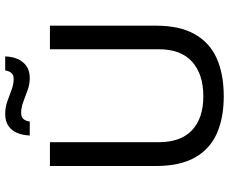

<svg xmlns="http://www.w3.org/2000/svg" viewBox="-94 -812 918 771"><g transform="rotate(-90 365.5 -427.0)"><path d="M363.8 12Q276.5 12 213.8 -16.1Q151.1 -44.2 117.5 -104.6Q83.9 -165 83.9 -259.5V-686H179.5V-249.7Q179.5 -160.2 227.9 -115.1Q276.3 -70 363.8 -70Q452.6 -70 502.7 -115.1Q552.8 -160.2 552.8 -249.7V-686H647.4V-259.5Q647.4 -165 613.3 -104.6Q579.2 -44.2 515.9 -16.1Q452.5 12 363.8 12ZM206.5 -767Q207.4 -794.4 216.4 -816.8Q225.5 -839.2 244.4 -852.4Q263.4 -865.6 292.7 -865.6Q318.7 -865.6 342.6 -857.4Q366.4 -849.1 389.4 -840.3Q412.3 -831.6 434.4 -831.6Q449.7 -831.6 457.5 -840.7Q465.4 -849.8 467.4 -865.6H523.9Q523.4 -838.8 513.9 -816.4Q504.4 -794.1 485.5 -780.5Q466.6 -767 436.8 -767Q412.2 -767 388.1 -775.8Q363.9 -784.6 341.3 -793.1Q318.6 -801.6 296.5 -801.6Q280.8 -801.6 272.7 -792.5Q264.6 -783.4 262.6 -767Z"/></g></svg>

Font: Archivo Variable SemiBold
Style: Regular
Weight: 600
Designer: Hector Gatti
Foundry: Omnibus-Type
Version: Version 2.001